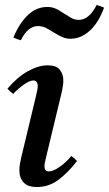

<svg xmlns="http://www.w3.org/2000/svg" viewBox="-20 -741 439 773"><path d="M267 -113Q280 -104 290 -93Q256 -48 216.5 -18Q177 12 129 12Q92 12 75 -6.5Q58 -25 58 -56Q58 -67 60 -79.5Q62 -92 65 -105L125 -355Q132 -384 132 -393Q132 -417 114 -417Q100 -417 77.5 -401.5Q55 -386 33 -363Q26 -368 20.5 -373Q15 -378 10 -384Q50 -431 92.5 -454.5Q135 -478 172 -478Q206 -478 220.5 -460.5Q235 -443 235 -417Q235 -408 233.5 -397.5Q232 -387 230 -376L166 -110Q165 -103 162 -92.5Q159 -82 159 -72Q159 -63 163 -57Q167 -51 177 -51Q194 -51 220 -69Q246 -87 267 -113ZM369 -721Q377 -719 384.5 -716Q392 -713 399 -710Q376 -648 340.5 -616.5Q305 -585 264 -585Q248 -585 234 -590.5Q220 -596 202 -607Q180 -621 165 -628.5Q150 -636 133 -636Q92 -636 64 -579Q50 -582 34 -590Q58 -648 92.5 -680.5Q127 -713 170 -713Q187 -713 201 -707.5Q215 -702 231 -691Q249 -680 264 -670.5Q279 -661 297 -661Q339 -661 369 -721Z"/></svg>

Font: Tiro Devanagari Hindi
Style: Italic
Weight: 400
Italic angle: -11°
Designer: Devanagari: John Hudson & Fiona Ross, assisted by Paul Hanslow. Latin: John Hudson with Paul Hanslow, assisted by Kaja S
Foundry: Tiro Typeworks Ltd.
Version: Version 1.52